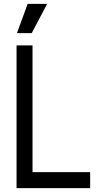

<svg xmlns="http://www.w3.org/2000/svg" viewBox="-20 -966 520 986"><path d="M147 -82H443V0H65V-733H147ZM222 -946 143 -796H67L122 -946Z"/></svg>

Font: Kreadon
Style: Regular
Weight: 400
Designer: kohakuno
Foundry: StudioGnu
Version: Version 1.000;Glyphs 3.1.2 (3151)